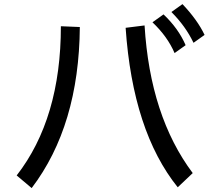

<svg xmlns="http://www.w3.org/2000/svg" viewBox="-20 -872 1040 950"><path d="M992.2 -699.2 937.5 -660.2Q898.4 -742.2 828.1 -812.5L882.8 -851.6Q957 -773.4 992.2 -699.2ZM898.4 -648.4 843.8 -609.4Q808.6 -691.4 734.4 -761.7L789.1 -800.8Q863.3 -730.5 898.4 -648.4ZM933.6 -15.6 859.4 54.7Q636.7 -222.7 601.6 -734.4L695.3 -746.1Q722.7 -296.9 933.6 -15.6ZM375 -738.3Q371.1 -250 136.7 58.6L62.5 -3.9Q281.2 -285.2 281.2 -742.2Z"/></svg>

Font: Droid Sans Fallback
Style: Regular
Weight: 400
Designer: Steve Matteson
Foundry: Ascender Corporation
Version: 3.00 (Khmer version)